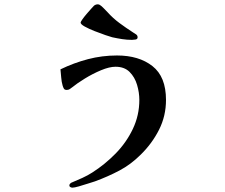

<svg xmlns="http://www.w3.org/2000/svg" viewBox="-20 -799 1040 886"><path d="M746 -338Q746 -264 714 -200.5Q682 -137 630 -86Q584 -40 531 -12Q478 16 418 38Q408 41 386.5 48Q365 55 344 61Q323 67 314 67Q310 67 305 64.5Q300 62 300 57Q300 51 305 47Q310 43 314 42Q334 34 360 22Q386 10 406 -3Q464 -40 513.5 -90.5Q563 -141 593 -204Q623 -267 623 -338Q623 -372 612.5 -407.5Q602 -443 578 -467Q554 -491 513 -491Q485 -491 446.5 -475Q408 -459 371.5 -436.5Q335 -414 313 -396Q308 -392 302 -388Q296 -384 288 -384Q278 -384 274.5 -390.5Q271 -397 269 -404Q264 -421 262.5 -441Q261 -461 259 -479Q321 -509 386 -526Q451 -543 520 -543Q621 -543 683.5 -494Q746 -445 746 -338ZM615 -627Q615 -618 605 -616.5Q595 -615 589 -615Q566 -615 543.5 -618.5Q521 -622 498 -627Q490 -629 466.5 -637Q443 -645 416.5 -655.5Q390 -666 371 -676.5Q352 -687 352 -695Q352 -698 360 -709.5Q368 -721 379.5 -734.5Q391 -748 401 -759Q411 -770 414 -773Q422 -779 431 -779Q437 -779 441 -776Q448 -772 459 -760.5Q470 -749 476 -743Q501 -715 531.5 -692.5Q562 -670 593 -650Q599 -646 607 -641Q615 -636 615 -627Z"/></svg>

Font: Kaisei Decol
Style: Bold
Weight: 700
Designer: Font-Kai, 金井和夫
Foundry: KAZUO KANAI
Version: Version 5.003